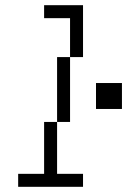

<svg xmlns="http://www.w3.org/2000/svg" viewBox="-20 -720 490 740"><path d="M250 -500H200V-250H250ZM50 0H300V-50H200V-250H150V-50H50ZM150 -650H250V-500H300V-700H150ZM350 -300H450V-400H350Z"/></svg>

Font: LS-VG5000 Light Shifted
Style: Regular
Weight: 400
Designer: Justin Bihan, 2021
Foundry: Justin Bihan, 2021
Version: Version 1.000;Glyphs 3.1.2 (3151)